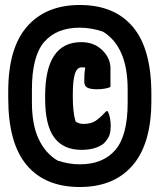

<svg xmlns="http://www.w3.org/2000/svg" viewBox="-20 -735 640 770"><path d="M300 -715Q439 -715 513 -627Q587 -539 587 -359V-331Q587 -159 512 -72Q437 15 300 15Q161 15 87 -73Q13 -161 13 -341V-369Q13 -542 88.5 -628.5Q164 -715 300 -715ZM300 -624Q207 -624 157.5 -567Q108 -510 108 -376V-325Q108 -235 135 -177.5Q162 -120 211 -91Q256 -76 300 -76Q393 -76 442.5 -133.5Q492 -191 492 -324V-375Q492 -464 466.5 -521.5Q441 -579 393 -608Q346 -624 300 -624ZM306 -566Q358 -566 391 -533Q408 -516 415.5 -498Q423 -480 423 -463V-386Q401 -377 368 -377Q343 -377 330.5 -383.5Q318 -390 318 -408Q318 -422 318.5 -434Q319 -446 322 -464Q316 -465 308 -465Q289 -465 280.5 -439Q272 -413 272 -356V-345Q272 -317 274.5 -292.5Q277 -268 283 -248Q296 -238 315 -238Q345 -238 363.5 -250.5Q382 -263 406 -289H412Q418 -278 421 -262Q424 -246 424 -230Q424 -211 420 -196.5Q416 -182 402 -166Q392 -153 367 -143.5Q342 -134 307 -134Q234 -134 197.5 -183.5Q161 -233 161 -339V-350Q161 -566 306 -566Z"/></svg>

Font: Recursive Sn Csl St XBk
Style: Regular
Weight: 1000
Version: Version 1.079;hotconv 1.0.112;makeotfexe 2.5.65598; ttfautoh